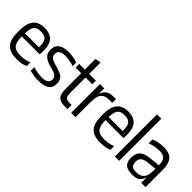

<svg xmlns="http://www.w3.org/2000/svg" viewBox="110 -1958 2997 2997"><g transform="rotate(45 1608.5 -459.5)"><path d="M320 10Q230 10 167 -18Q104 -46 71.5 -114.5Q39 -183 39 -303V-332Q39 -448 68.5 -516.5Q98 -585 154.5 -615.5Q211 -646 289 -646Q370 -646 426.5 -615.5Q483 -585 510 -516.5Q537 -448 530 -332L527 -298H131Q132 -231 143 -187.5Q154 -144 177.5 -118.5Q201 -93 239 -82Q277 -71 331 -71Q377 -71 424 -80Q471 -89 514 -107V-27Q472 -5 421 2.5Q370 10 320 10ZM131 -367H441Q443 -434 431 -477Q419 -520 385.5 -541.5Q352 -563 289 -564Q228 -565 194.5 -543Q161 -521 147.5 -477Q134 -433 131 -367Z M797 10Q751 10 703 2Q655 -6 609 -17V-96Q656 -83 701.5 -75.5Q747 -68 793 -66Q840 -64 870 -71.5Q900 -79 916 -93Q932 -107 939 -124Q946 -141 947 -158Q949 -186 937 -205.5Q925 -225 905.5 -238Q886 -251 864 -258.5Q842 -266 825 -270Q746 -288 699.5 -310.5Q653 -333 630.5 -359Q608 -385 601 -415.5Q594 -446 595 -480Q596 -539 627 -576Q658 -613 712 -629.5Q766 -646 833 -644Q887 -643 933.5 -634Q980 -625 1021 -608V-531Q993 -542 960.5 -549Q928 -556 896 -560.5Q864 -565 834 -565Q785 -566 752.5 -555Q720 -544 704.5 -523Q689 -502 688 -473Q688 -435 705 -412.5Q722 -390 758.5 -375.5Q795 -361 851 -346Q906 -331 949.5 -312Q993 -293 1018 -257.5Q1043 -222 1041 -158Q1040 -94 1009 -57.5Q978 -21 923.5 -5.5Q869 10 797 10Z M1387 0Q1310 0 1268 -20.5Q1226 -41 1210 -88.5Q1194 -136 1194 -217V-428H1289V-233Q1289 -195 1291 -168.5Q1293 -142 1303.5 -124.5Q1314 -107 1336.5 -99Q1359 -91 1401 -91H1438V0ZM1069 -548V-628H1438V-548ZM1194 -289V-862L1289 -880V-289Z M1520 0V-634H1616V-519H1619Q1637 -567 1663.5 -595Q1690 -623 1726.5 -634.5Q1763 -646 1811 -646H1863V-563H1794Q1726 -563 1687 -538Q1648 -513 1632 -461.5Q1616 -410 1616 -330V0Z M2168 10Q2078 10 2015 -18Q1952 -46 1919.5 -114.5Q1887 -183 1887 -303V-332Q1887 -448 1916.5 -516.5Q1946 -585 2002.5 -615.5Q2059 -646 2137 -646Q2218 -646 2274.5 -615.5Q2331 -585 2358 -516.5Q2385 -448 2378 -332L2375 -298H1979Q1980 -231 1991 -187.5Q2002 -144 2025.5 -118.5Q2049 -93 2087 -82Q2125 -71 2179 -71Q2225 -71 2272 -80Q2319 -89 2362 -107V-27Q2320 -5 2269 2.5Q2218 10 2168 10ZM1979 -367H2289Q2291 -434 2279 -477Q2267 -520 2233.5 -541.5Q2200 -563 2137 -564Q2076 -565 2042.5 -543Q2009 -521 1995.5 -477Q1982 -433 1979 -367Z M2485 0V-930H2580V0Z M3066 0V-307Q3066 -313 3066 -324.5Q3066 -336 3066.5 -348.5Q3067 -361 3067 -371Q3067 -381 3067 -384Q3067 -439 3056 -473.5Q3045 -508 3024 -526Q3003 -544 2974.5 -550.5Q2946 -557 2911 -557Q2858 -557 2809.5 -547Q2761 -537 2712 -517V-605Q2766 -626 2814.5 -635Q2863 -644 2918 -644Q2993 -645 3040.5 -625.5Q3088 -606 3114 -569.5Q3140 -533 3150.5 -483.5Q3161 -434 3161 -375V0ZM2878 11Q2813 11 2769.5 -4.5Q2726 -20 2703 -55Q2680 -90 2676 -146Q2673 -214 2692.5 -261Q2712 -308 2762 -335.5Q2812 -363 2898 -371L3086 -390V-315L2917 -297Q2835 -289 2801 -257Q2767 -225 2770 -162Q2773 -119 2789.5 -96.5Q2806 -74 2836 -67Q2866 -60 2906 -61Q2937 -62 2965.5 -71.5Q2994 -81 3016.5 -102Q3039 -123 3052.5 -159.5Q3066 -196 3066 -251L3084 -113H3062Q3047 -64 3021.5 -37.5Q2996 -11 2960 -0.5Q2924 10 2878 11Z"/></g></svg>

Font: Matangi SemiBold
Style: Regular
Weight: 600
Designer: Prashant Pant
Foundry: The Graphic Ant
Version: Version 3.002